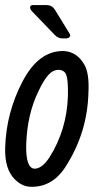

<svg xmlns="http://www.w3.org/2000/svg" viewBox="-20 -713 375 741"><path d="M160.2 -693.4Q180.2 -693.4 191.4 -676.3L248 -584Q253.4 -576.2 248.8 -570.6Q244.1 -564.9 235.4 -564.9H219.2Q204.1 -564.9 190.4 -579.1L101.1 -671.9Q94.2 -682.1 96.7 -687.7Q99.1 -693.4 107.4 -693.4ZM0 -145Q4.4 -278.8 66.9 -398.4Q129.4 -518.1 226.1 -516.1Q276.4 -513.2 304.2 -465.8Q325.2 -433.1 321.3 -355Q317.4 -207 240.2 -81.1Q187 11.2 97.2 7.8Q65.4 6.8 38.1 -20Q-2.9 -59.1 0 -145ZM170.4 -105Q238.3 -211.9 242.2 -344.2Q243.2 -402.8 236.1 -422.9Q229 -442.9 206.5 -443.4Q184.1 -443.8 165.5 -422.4Q147 -400.9 129.4 -362.8Q85 -273.9 81.1 -154.8Q79.1 -64.9 112.3 -62Q141.1 -61 170.4 -105Z"/></svg>

Font: Allan
Style: Regular
Weight: 400
Designer: Anton Koovit
Foundry: Anton Koovit
Version: Version 1.002